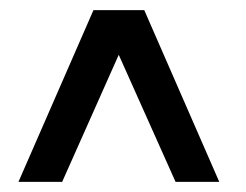

<svg xmlns="http://www.w3.org/2000/svg" viewBox="-20 -755 486 380"><path d="M16.5 -395 165 -735H265.5L414 -395H327.5L215 -646.5L103 -395Z"/></svg>

Font: League Gothic SemiCondensed
Style: Regular
Weight: 400
Width: 4
Designer: The League of Moveable Type
Version: Version 2.001